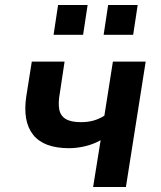

<svg xmlns="http://www.w3.org/2000/svg" viewBox="-20 -747 644 767"><path d="M352 0 382 -187Q354 -171 320.5 -163Q287 -155 256 -155Q155 -155 112.5 -208.5Q70 -262 85 -362L107 -501H238L219 -375Q212 -337 216.5 -311Q221 -285 242 -272Q263 -259 304 -259Q331 -259 354 -265.5Q377 -272 397 -285L431 -501H562L483 0ZM394 -608 412 -727H530L512 -608ZM194 -608 212 -727H330L312 -608Z"/></svg>

Font: Nunito Sans 7pt SemiCondensed
Style: Bold Italic
Weight: 700
Width: 4
Italic angle: -9°
Designer: Vernon Adams
Foundry: Vernon Adams
Version: Version 3.101;gftools[0.9.27]